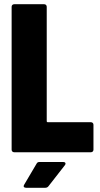

<svg xmlns="http://www.w3.org/2000/svg" viewBox="-20 -720 471 908"><path d="M47 0H410C417 0 422 -5 422 -12V-130C422 -137 417 -142 410 -142H206C203 -142 201 -144 201 -147V-688C201 -695 196 -700 189 -700H47C40 -700 35 -695 35 -688V-12C35 -5 40 0 47 0ZM103 168H194C200 168 205 166 209 161L287 61C293 53 289 46 279 46H167C161 46 156 48 153 54L94 154C89 163 94 168 103 168Z"/></svg>

Font: Barlow Condensed ExtraBold
Style: Regular
Weight: 800
Width: 3
Designer: Jeremy Tribby
Foundry: Tribby Type
Version: Version 1.422;hotconv 1.0.109;makeotfexe 2.5.65596